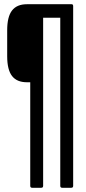

<svg xmlns="http://www.w3.org/2000/svg" viewBox="-20 -703 408 908"><path d="M132 185Q123 185 123 176V-314H107Q60 -314 37 -343.5Q14 -373 14 -437V-560Q14 -624 37 -653.5Q60 -683 107 -683H319Q326 -683 326 -674V176Q326 185 317 185H274Q265 185 265 176V-619H184V176Q184 185 175 185Z"/></svg>

Font: Sofia Sans Extra Condensed
Style: Regular
Weight: 400
Designer: Botio Nikoltchev, Ani Petrova
Foundry: lettersoup
Version: Version 4.101